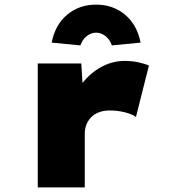

<svg xmlns="http://www.w3.org/2000/svg" viewBox="-20 -809 735 829"><path d="M143 0V-535H331L343 -342L287 -351Q301 -406 335.5 -450Q370 -494 417.5 -520Q465 -546 519 -546Q548 -546 575 -540.5Q602 -535 623 -526L567 -304Q551 -316 519.5 -324Q488 -332 455 -332Q427 -332 406.5 -324Q386 -316 372.5 -301.5Q359 -287 352.5 -269.5Q346 -252 346 -231V0ZM327 -613 203 -625Q218 -702 270 -745.5Q322 -789 395 -789Q468 -789 520 -745.5Q572 -702 587 -625L463 -613Q454 -639 435 -653.5Q416 -668 395 -668Q374 -668 355 -653.5Q336 -639 327 -613Z"/></svg>

Font: Lexend Giga Black
Style: Regular
Weight: 900
Designer: Bonnie Shaver-Troup, Thomas Jockin
Foundry: Lexend
Version: Version 1.007